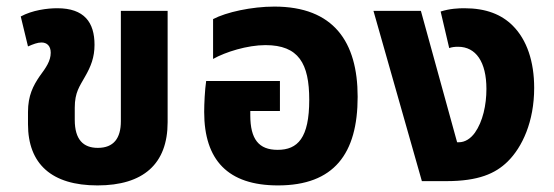

<svg xmlns="http://www.w3.org/2000/svg" viewBox="-20 -550 1682 583"><path d="M276 13C415 13 489 -52 489 -179V-517H347V-182C347 -130 325 -101 277 -101C233 -101 207 -126 207 -186V-223C207 -270 222 -288 238 -317C256 -348 267 -376 267 -414C267 -482 236 -525 154 -525C123 -525 78 -519 43 -500L65 -409C81 -416 94 -421 106 -421C122 -421 134 -411 134 -390C134 -365 120 -345 100 -318C81 -290 65 -260 65 -210V-173C65 -52 137 13 276 13Z M824 13C994 13 1066 -83 1066 -256C1066 -423 993 -530 813 -530C744 -530 667 -513 627 -492V-371C664 -392 731 -413 786 -413C887 -413 919 -357 919 -247C919 -131 884 -95 823 -95C766 -95 740 -127 740 -200V-213H830V-304H606C602 -277 600 -235 600 -210C600 -64 672 13 824 13Z M1261 0H1335C1433 0 1484 -23 1521 -59C1566 -103 1602 -181 1602 -283C1602 -363 1580 -429 1537 -472C1503 -506 1456 -525 1390 -525C1373 -525 1346 -524 1318 -515L1344 -404C1352 -407 1361 -408 1371 -408C1425 -408 1457 -362 1457 -280C1457 -231 1446 -181 1422 -147C1409 -129 1392 -118 1373 -118H1368L1258 -517H1114Z"/></svg>

Font: Noto Sans Thai UI SemCond
Style: Bold
Weight: 700
Width: 4
Designer: Monotype Design Team
Foundry: Monotype Imaging Inc.
Version: Version 2.000